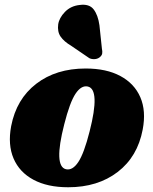

<svg xmlns="http://www.w3.org/2000/svg" viewBox="-20 -775 647 810"><path d="M341.5 -486Q429 -486 488 -454.2Q547 -422.5 572 -364.8Q597 -307 582 -228.5Q560.5 -114 476.5 -49.5Q392.5 15 267.5 15Q180 15 121 -16.8Q62 -48.5 37.2 -106.5Q12.5 -164.5 27 -242.5Q49 -357 132.8 -421.5Q216.5 -486 341.5 -486ZM258.5 -61Q286 -55 310.2 -91.2Q334.5 -127.5 358 -220.5Q403.5 -398 350.5 -410Q323 -416 298.8 -379.8Q274.5 -343.5 251 -250.5Q205.5 -73 258.5 -61ZM399.5 -668.5 410 -569Q412.5 -559 411.2 -549.8Q410 -540.5 399.5 -532.5Q390.5 -526 378.5 -525.5Q366.5 -525 357 -529.5L281.5 -581Q249.5 -600 235.5 -620.8Q221.5 -641.5 225.5 -672Q229.5 -699.5 254 -724.8Q278.5 -750 316 -754Q356.5 -759.5 375 -735.5Q393.5 -711.5 399.5 -668.5Z"/></svg>

Font: Fraunces 9pt S000 Black
Style: Italic
Weight: 900
Italic angle: -16°
Version: Version 1.000; ttfautohint (v1.8.3)